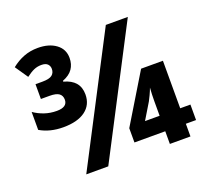

<svg xmlns="http://www.w3.org/2000/svg" viewBox="-123 -874 1107 1025"><g transform="rotate(-20 430.0 -361.5)"><path d="M172 -278Q96 -278 40 -311V-413Q67 -394 99.5 -383Q132 -372 169 -372Q229 -372 229 -414Q229 -437 213 -449Q197 -461 159 -461H110V-545H149Q189 -545 204.5 -557.5Q220 -570 220 -592Q220 -609 209 -620Q198 -631 174 -631Q151 -631 131.5 -622.5Q112 -614 87 -595L37 -668Q69 -694 106 -708.5Q143 -723 187 -723Q250 -723 289.5 -694Q329 -665 329 -615Q329 -579 311 -553Q293 -527 254 -512V-507Q342 -484 342 -403Q342 -344 297.5 -311Q253 -278 172 -278ZM200 0 571 -714H696L325 0ZM675 0V-72H500V-153L668 -430H792V-160H850V-72H792V0ZM592 -160H675V-244Q675 -283 678 -319Q671 -300 662 -281Q653 -262 647 -251Z"/></g></svg>

Font: Noto Sans SemiCondensed ExtraBold
Style: Regular
Weight: 800
Width: 4
Designer: Monotype Design Team
Foundry: Monotype Imaging Inc.
Version: Version 2.013; ttfautohint (v1.8.4.7-5d5b)